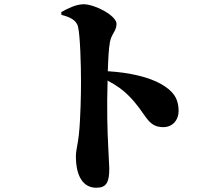

<svg xmlns="http://www.w3.org/2000/svg" viewBox="-20 -826 1040 903"><path d="M268 -769 269 -756C304 -747 339 -734 347 -700C357 -658 361 -524 361 -439C361 -388 359 -268 351 -193C346 -146 337 -120 337 -91C337 3 371 57 433 57C481 57 494 31 494 -34C494 -46 491 -82 489 -137C485 -211 482 -316 486 -447C531 -423 559 -402 583 -378C669 -294 669 -228 748 -228C793 -228 820 -263 820 -303C820 -368 790 -400 739 -430C682 -463 590 -485 487 -491C489 -549 491 -595 497 -628C504 -667 528 -680 528 -714C528 -752 427 -806 373 -806C338 -806 298 -786 268 -769Z"/></svg>

Font: Noto Serif CJK HK Black
Style: Regular
Weight: 900
Designer: Ryoko NISHIZUKA 西塚涼子 (kana & ideographs); Frank Grießhammer (Latin, Greek & Cyrillic); Wenlong ZHANG 张文龙 (bopomofo); San
Foundry: Adobe
Version: Version 2.001;hotconv 1.1.0;makeotfexe 2.6.0